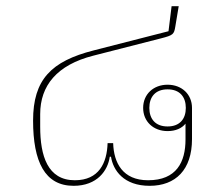

<svg xmlns="http://www.w3.org/2000/svg" viewBox="-20 -589 712 621"><path d="M218 12C295 12 329 -38 335 -82H339C346 -38 380 12 464 12C548 12 601 -40 601 -139V-240C601 -284 568 -315 522 -315C476 -315 443 -284 443 -240C443 -196 476 -165 522 -165C548 -165 568 -174 580 -189V-181V-138C580 -65 551 -6 459 -6C377 -6 348 -62 346 -126H328C326 -62 300 -6 222 -6C134 -6 110 -85 110 -179V-220C110 -312 164 -379 282 -409L501 -465C540 -475 543 -478 547 -503L558 -569H535L525 -488L283 -426C146 -391 87 -332 87 -199C87 -66 125 12 218 12ZM522 -180C482 -180 463 -205 463 -240C463 -275 482 -300 522 -300C562 -300 581 -275 581 -240C581 -205 562 -180 522 -180Z"/></svg>

Font: IBM Plex Thai Looped Thin
Style: Regular
Weight: 100
Designer: Mike Abbink, Paul van der Laan, Pieter van Rosmalen, Ben Mitchell, Mark Frömberg
Foundry: Bold Monday
Version: Version 1.0